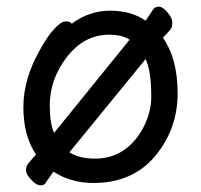

<svg xmlns="http://www.w3.org/2000/svg" viewBox="-20 -524 602 575"><path d="M433 -234Q433 -313 416 -347L188 -68Q216 -49 265 -49Q314 -49 351 -74.5Q388 -100 410.5 -144.5Q433 -189 433 -234ZM142 -126 368 -405Q346 -420 307 -420Q232 -420 180.5 -353.5Q129 -287 129 -208Q129 -155 142 -126ZM101 31Q89 31 73.5 14.5Q58 -2 58 -14Q58 -26 63.5 -33Q69 -40 76.5 -48.5Q84 -57 88 -61Q50 -117 50 -203Q50 -289 101 -377Q121 -414 142 -437Q163 -460 177 -460Q190 -460 195 -453Q247 -492 310 -492Q373 -492 416 -462L439 -496Q444 -504 456 -504Q467 -504 481.5 -487Q496 -470 496 -457Q496 -443 491.5 -437Q487 -431 479.5 -423.5Q472 -416 468 -411Q512 -348 512 -245Q512 -141 449 -62Q381 24 260 24Q192 24 140 -10L117 23Q114 31 101 31Z"/></svg>

Font: LXGW WenKai Medium
Style: Regular
Weight: 500
Designer: LXGW / Fontworks Inc.
Foundry: LXGW / Fontworks Inc.
Version: Version 1.501; October 10, 2024